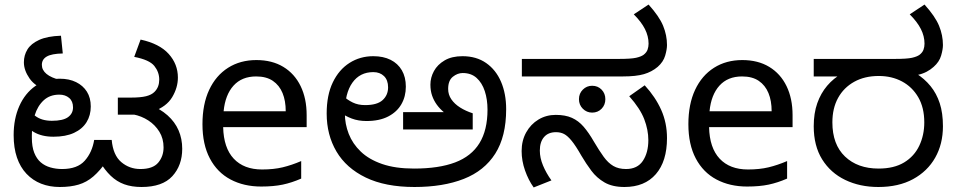

<svg xmlns="http://www.w3.org/2000/svg" viewBox="-20 -810 4206 844"><path d="M243 12Q198 12 161 -2.5Q124 -17 96.5 -46Q69 -75 54.5 -117.5Q40 -160 40 -216Q40 -288 65 -344Q90 -400 135.5 -432Q181 -464 243 -464Q284 -464 314.5 -449Q345 -434 362 -407Q379 -380 379 -342Q379 -303 360.5 -273Q342 -243 305.5 -226Q269 -209 215 -209Q163 -209 128 -230Q93 -251 74 -274L94 -340Q107 -322 135 -300.5Q163 -279 208 -279Q257 -279 279 -295Q301 -311 301 -338Q301 -365 284 -379.5Q267 -394 241 -394Q199 -394 172 -369Q145 -344 132.5 -303Q120 -262 120 -215V-205Q120 -165 130.5 -138.5Q141 -112 159 -96.5Q177 -81 201.5 -74Q226 -67 253 -67Q320 -67 352.5 -103.5Q385 -140 394 -195H471Q477 -128 513 -97.5Q549 -67 597 -67Q652 -67 675.5 -95Q699 -123 699 -162Q699 -201 680.5 -231Q662 -261 632 -280.5Q602 -300 566 -307L634 -352Q684 -332 716.5 -303Q749 -274 765 -237Q781 -200 781 -156Q781 -83 737.5 -35.5Q694 12 602 12Q559 12 526 0Q493 -12 466.5 -37.5Q440 -63 417 -102L450 -103Q420 -60 390.5 -34.5Q361 -9 325.5 1.5Q290 12 243 12ZM189 -412Q135 -429 110 -465Q85 -501 85 -536Q85 -567 100.5 -592.5Q116 -618 152 -634.5Q188 -651 248 -653L256 -575Q207 -574 185.5 -561.5Q164 -549 164 -525Q164 -502 184.5 -485Q205 -468 246 -458ZM498 -306V-381H555Q598 -381 622 -387Q646 -393 659 -406Q670 -417 675 -430.5Q680 -444 680 -460Q680 -493 658.5 -520Q637 -547 570 -560L598 -636Q681 -618 721.5 -573Q762 -528 762 -469Q762 -425 737 -383Q712 -341 653 -320Q640 -316 630 -312.5Q620 -309 608.5 -307.5Q597 -306 577 -306Z M1107 -546Q1176 -546 1225.5 -516Q1275 -486 1301.5 -431.5Q1328 -377 1328 -304V-251H961Q963 -160 1007.5 -112.5Q1052 -65 1132 -65Q1183 -65 1222.5 -74.5Q1262 -84 1304 -102V-25Q1263 -7 1223 1.5Q1183 10 1128 10Q1052 10 993.5 -21Q935 -52 902.5 -113.5Q870 -175 870 -264Q870 -352 899.5 -415Q929 -478 982.5 -512Q1036 -546 1107 -546ZM1106 -474Q1043 -474 1006.5 -433.5Q970 -393 963 -321H1236Q1236 -367 1222 -401Q1208 -435 1179.5 -454.5Q1151 -474 1106 -474Z M1800 -69Q1909 -69 1980.5 -96Q2052 -123 2087.5 -180.5Q2123 -238 2123 -328Q2123 -373 2111 -409.5Q2099 -446 2075 -467.5Q2051 -489 2014 -489Q1991 -489 1970.5 -472.5Q1950 -456 1950 -419Q1950 -394 1964 -373.5Q1978 -353 2002.5 -337.5Q2027 -322 2058 -312V-241H1752V-317H1931Q1913 -332 1900 -350Q1887 -368 1879.5 -389.5Q1872 -411 1872 -438Q1872 -469 1887.5 -497.5Q1903 -526 1934.5 -544.5Q1966 -563 2013 -563Q2074 -563 2117 -533Q2160 -503 2182.5 -450.5Q2205 -398 2205 -330Q2205 -210 2157 -134.5Q2109 -59 2018.5 -23.5Q1928 12 1802 12Q1674 12 1588 -29.5Q1502 -71 1459 -144Q1416 -217 1416 -311Q1416 -392 1443 -448Q1470 -504 1516.5 -533.5Q1563 -563 1621 -563Q1665 -563 1697 -547Q1729 -531 1746.5 -501Q1764 -471 1764 -429Q1764 -386 1744.5 -352Q1725 -318 1686.5 -298Q1648 -278 1591 -278Q1555 -278 1526 -289Q1497 -300 1476.5 -316Q1456 -332 1442 -348L1466 -414Q1475 -402 1491 -386.5Q1507 -371 1530.5 -359.5Q1554 -348 1585 -348Q1638 -348 1662 -370Q1686 -392 1686 -426Q1686 -458 1668 -475.5Q1650 -493 1621 -493Q1562 -493 1529 -446.5Q1496 -400 1496 -315V-311Q1496 -265 1513 -221.5Q1530 -178 1566 -143.5Q1602 -109 1660 -89Q1718 -69 1800 -69Z M2725 12Q2672 12 2637.5 -8Q2603 -28 2579.5 -59.5Q2556 -91 2536 -125Q2511 -169 2493 -191Q2475 -213 2459.5 -221Q2444 -229 2424 -229Q2390 -229 2371.5 -207.5Q2353 -186 2353 -148Q2353 -116 2367 -82.5Q2381 -49 2404 -17L2326 14Q2303 -18 2288 -60.5Q2273 -103 2273 -146Q2273 -192 2293 -228Q2313 -264 2347 -284.5Q2381 -305 2423 -305Q2465 -305 2494 -292Q2523 -279 2545.5 -253Q2568 -227 2591 -187Q2614 -148 2633.5 -121Q2653 -94 2676 -80.5Q2699 -67 2732 -67Q2782 -67 2806 -103Q2830 -139 2830 -194Q2830 -239 2812 -286Q2794 -333 2746 -387L2814 -435Q2861 -384 2886.5 -327Q2912 -270 2912 -203Q2912 -101 2863 -44.5Q2814 12 2725 12ZM2583 -315Q2559 -315 2542 -332Q2525 -349 2525 -374Q2525 -399 2542 -416Q2559 -433 2583 -433Q2608 -433 2624.5 -416Q2641 -399 2641 -374Q2641 -349 2624.5 -332Q2608 -315 2583 -315ZM2274 -474V-551H2700Q2754 -551 2776 -556Q2798 -561 2809 -569Q2822 -579 2826.5 -591.5Q2831 -604 2831 -618Q2831 -651 2815 -682.5Q2799 -714 2766 -747L2831 -790Q2878 -738 2895 -696.5Q2912 -655 2912 -612Q2912 -593 2904 -565.5Q2896 -538 2871 -516Q2845 -494 2810.5 -484Q2776 -474 2719 -474Z M3243 -546Q3312 -546 3361.5 -516Q3411 -486 3437.5 -431.5Q3464 -377 3464 -304V-251H3097Q3099 -160 3143.5 -112.5Q3188 -65 3268 -65Q3319 -65 3358.5 -74.5Q3398 -84 3440 -102V-25Q3399 -7 3359 1.5Q3319 10 3264 10Q3188 10 3129.5 -21Q3071 -52 3038.5 -113.5Q3006 -175 3006 -264Q3006 -352 3035.5 -415Q3065 -478 3118.5 -512Q3172 -546 3243 -546ZM3242 -474Q3179 -474 3142.5 -433.5Q3106 -393 3099 -321H3372Q3372 -367 3358 -401Q3344 -435 3315.5 -454.5Q3287 -474 3242 -474Z M3841 12Q3760 12 3695.5 -19Q3631 -50 3594 -109.5Q3557 -169 3557 -255Q3557 -312 3572.5 -356Q3588 -400 3616 -433Q3644 -466 3683 -488L3701 -474H3557V-551H3913Q3967 -551 3989 -556Q4011 -561 4022 -569Q4035 -579 4039.5 -591.5Q4044 -604 4044 -618Q4044 -651 4028 -682.5Q4012 -714 3979 -747L4044 -790Q4091 -738 4108 -696.5Q4125 -655 4125 -612Q4125 -593 4117 -565.5Q4109 -538 4084 -516Q4071 -504 4053 -494.5Q4035 -485 4011 -480L4006 -488Q4044 -464 4070.5 -431.5Q4097 -399 4111 -356Q4125 -313 4125 -255Q4125 -177 4091 -117Q4057 -57 3993.5 -22.5Q3930 12 3841 12ZM3842 -69Q3910 -69 3954.5 -96Q3999 -123 4021 -169.5Q4043 -216 4043 -272Q4043 -337 4016.5 -382.5Q3990 -428 3945 -452Q3900 -476 3843 -476Q3781 -476 3735 -450.5Q3689 -425 3664 -379.5Q3639 -334 3639 -272Q3639 -175 3694.5 -122Q3750 -69 3842 -69Z"/></svg>

Font: kannada25
Style: Book
Weight: 400
Designer: Jelle Bosma - Monotype Design Team
Foundry: Monotype Imaging Inc.
Version: Version 2.003